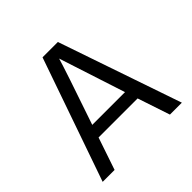

<svg xmlns="http://www.w3.org/2000/svg" viewBox="-172 -833 991 991"><g transform="rotate(-45 324.0 -337.0)"><path d="M122 0H35L270 -674H382L613 0H526L467 -177H182ZM326 -609Q312 -558 205 -246H444Z"/></g></svg>

Font: Hind Kochi
Style: Regular
Weight: 400
Designer: Dhruvi Tolia
Foundry: Indian Type Foundry
Version: Version 0.702;PS 1.0;hotconv 1.0.81;makeotf.lib2.5.63406